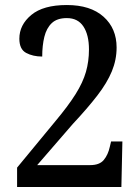

<svg xmlns="http://www.w3.org/2000/svg" viewBox="-20 -744 559 764"><path d="M48 0V-77L199 -260Q251 -322 280.5 -369Q310 -416 322 -458Q334 -500 334 -547Q334 -605 312 -638.5Q290 -672 246 -672Q207 -672 186 -652Q165 -632 156.5 -597.5Q148 -563 148 -519Q111 -519 84 -533.5Q57 -548 57 -590Q57 -645 104.5 -684.5Q152 -724 246 -724Q340 -724 392 -677.5Q444 -631 444 -555Q444 -506 425 -460Q406 -414 367 -363.5Q328 -313 270 -251L128 -87H339Q376 -87 393 -107.5Q410 -128 417 -160L422 -181H467L463 0Z"/></svg>

Font: Noto Serif Georgian SemiCondensed Medium
Style: Regular
Weight: 500
Width: 4
Designer: Monotype Design Team, Akaki Razmadze
Foundry: Google LLC
Version: Version 2.003; ttfautohint (v1.8.4.7-5d5b)